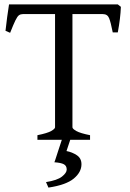

<svg xmlns="http://www.w3.org/2000/svg" viewBox="-20 -635 591 872"><path d="M529 -604Q528 -578 524.5 -549Q521 -520 515 -488H492Q483 -534 475.5 -552.5Q468 -571 447 -571H253L268 -615H515ZM84 -571Q74 -571 66.5 -566Q59 -561 50 -542.5Q41 -524 26 -486L5 -495Q8 -524 12.5 -557Q17 -590 21 -615H327L341 -571ZM150 0V-21Q195 -30 212.5 -40Q230 -50 230 -57V-575Q230 -581 212 -584.5Q194 -588 159 -595V-615H378V-595Q346 -588 327.5 -585Q309 -582 309 -575V-57Q309 -50 326.5 -40Q344 -30 389 -21V0ZM200 217 189 192Q240 184 261.5 167Q283 150 283 135Q283 118 270 111Q257 104 227 102Q227 102 230.5 92.5Q234 83 242.5 55.5Q251 28 269 -25L307 -24L282 51Q308 56 329 70Q350 84 350 111Q350 147 315 176Q280 205 200 217Z"/></svg>

Font: ChillKai
Style: Regular
Weight: 400
Designer: ChillType
Foundry: 寒蝉字型
Version: Version 2.000